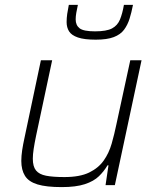

<svg xmlns="http://www.w3.org/2000/svg" viewBox="-20 -756 643 784"><path d="M232 8Q169 8 133 -3Q97 -14 82 -38Q67 -62 67 -99Q67 -119 70.5 -142.5Q74 -166 80 -193L147 -510H193L127 -200Q121 -171 117.5 -148Q114 -125 114 -108Q114 -76 127 -60Q140 -44 168 -38.5Q196 -33 243 -33Q306 -33 344 -51.5Q382 -70 403.5 -100.5Q425 -131 436 -169.5Q447 -208 455 -247L512 -510H558L449 0H411L423 -81H419Q405 -57 384 -36.5Q363 -16 326.5 -4Q290 8 232 8ZM371 -594Q324 -594 298 -603Q272 -612 262 -628Q252 -644 252 -666Q252 -682 254.5 -699.5Q257 -717 261 -736H298Q294 -718 291.5 -703.5Q289 -689 289 -677Q289 -653 305 -640.5Q321 -628 368 -628Q415 -628 437.5 -640Q460 -652 470 -676.5Q480 -701 486 -736H523Q517 -705 509 -679.5Q501 -654 486.5 -634.5Q472 -615 444.5 -604.5Q417 -594 371 -594Z"/></svg>

Font: Saira Thin ExtraLight
Style: Italic
Weight: 250
Italic angle: -12°
Version: Version 1.101